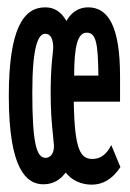

<svg xmlns="http://www.w3.org/2000/svg" viewBox="-20 -491 353 523"><path d="M230 12C261 12 287 -4 308 -36L283 -96C271 -71 254 -58 232 -58C199 -58 183 -83 181 -214H307V-283C307 -419 275 -471 220 -471C196 -471 175 -459 161 -434C146 -460 127 -471 103 -471C44 -471 4 -413 4 -229C4 -30 52 11 98 11C124 11 143 0 159 -21C175 0 201 12 230 12ZM182 -285C182 -363 191 -402 216 -402C242 -402 247 -373 248 -285ZM104 -61C79 -61 68 -103 68 -240C68 -364 84 -399 103 -399C119 -399 125 -383 125 -360C125 -351 118 -314 118 -239C118 -198 120 -160 125 -116C126 -103 127 -96 127 -93C127 -71 116 -61 104 -61Z"/></svg>

Font: Inconsolata ExtraCondensed
Style: Bold
Weight: 700
Width: 2
Monospace: yes
Designer: Raph Levien, Cyreal, Brenton Simpson
Foundry: Raph Levien, Cyreal, Google
Version: Version 3.100